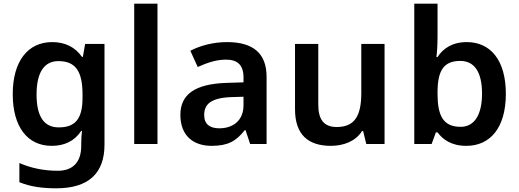

<svg xmlns="http://www.w3.org/2000/svg" viewBox="-20 -846 2809 1040"><path d="M263 -618C129 -618 49 -512 49 -336C49 -160 128 -56 260 -56C328 -56 383 -81 420 -137H424C422 -121 420 -90 420 -70V-56C420 32 375 79 293 79C217 79 146 64 85 37V141C144 165 208 174 285 174C459 174 546 93 546 -62V-608H441L429 -538H424C386 -592 331 -618 263 -618ZM296 -515C387 -515 427 -463 427 -335V-316C427 -200 386 -156 298 -156C217 -156 178 -217 178 -334C178 -453 219 -515 296 -515Z M833 -66V-826H707V-66Z M1210 -618C1135 -618 1064 -599 1011 -571L1051 -483C1100 -505 1150 -523 1204 -523C1264 -523 1299 -496 1299 -427V-400L1205 -397C1038 -391 957 -336 957 -224C957 -109 1029 -56 1126 -56C1216 -56 1259 -82 1306 -141H1310L1335 -66H1424V-430C1424 -558 1350 -618 1210 -618ZM1233 -320 1299 -322V-276C1299 -193 1242 -151 1168 -151C1119 -151 1086 -171 1086 -223C1086 -281 1122 -316 1233 -320Z M2063 -608H1937V-343C1937 -224 1905 -158 1804 -158C1735 -158 1704 -198 1704 -279V-608H1578V-254C1578 -116 1650 -56 1772 -56C1840 -56 1906 -80 1941 -136H1947L1964 -66H2063Z M2350 -646V-826H2224V-66H2318L2341 -129H2350C2379 -90 2425 -56 2506 -56C2634 -56 2720 -152 2720 -338C2720 -522 2635 -618 2509 -618C2428 -618 2379 -582 2350 -537H2344C2347 -559 2350 -603 2350 -646ZM2473 -516C2549 -516 2591 -457 2591 -339C2591 -223 2549 -159 2475 -159C2379 -159 2350 -222 2350 -338V-349C2351 -462 2382 -516 2473 -516Z"/></svg>

Font: Noto Sans Malayalam UI SemiBold
Style: Regular
Weight: 600
Designer: Jelle Bosma - Monotype Design Team
Foundry: Monotype Imaging Inc.
Version: Version 2.104